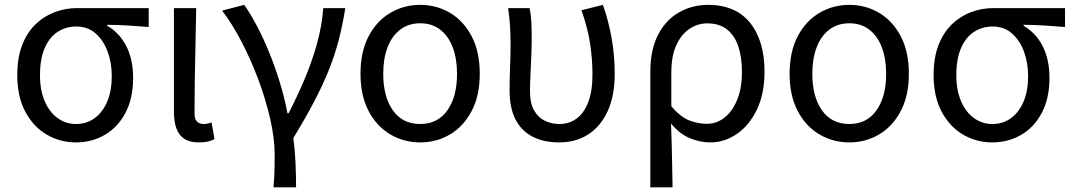

<svg xmlns="http://www.w3.org/2000/svg" viewBox="-20 -577 4448 796"><path d="M294.5 13.4Q229.3 13.4 173.9 -18.9Q118.5 -51.2 85 -113.6Q51.6 -176.1 51.6 -265.2Q51.6 -337.4 71.8 -389.7Q92.1 -442.1 127 -476Q162 -509.8 206.5 -526.6Q251 -543.4 299.5 -543.4H596.4V-465.1Q550.4 -468.9 510.2 -471.3Q470 -473.8 424.8 -474.2V-469.8Q474.9 -441.5 503.4 -386.2Q531.9 -330.9 531.9 -253.9Q531.9 -169.8 500.5 -109.9Q469.2 -50 415.2 -18.3Q361.2 13.4 294.5 13.4ZM295.3 -62.9Q339 -62.9 372.3 -87.1Q405.6 -111.4 424.5 -155.8Q443.4 -200.2 443.4 -261.3Q443.4 -316.3 426.2 -363.1Q409 -409.8 376.3 -438.5Q343.6 -467.1 296.5 -467.1Q253.9 -467.1 219.7 -445.3Q185.4 -423.4 165.6 -378.4Q145.8 -333.4 145.8 -265.2Q145.8 -202.9 165.3 -157.5Q184.8 -112.2 218.8 -87.5Q252.7 -62.9 295.3 -62.9Z M804.3 13.4Q766.9 13.4 744.5 -1.2Q722 -15.9 711.6 -44.1Q701.1 -72.3 701.1 -112.4V-543.4H793.3Q792.5 -469.8 790.5 -393.9Q788.6 -318 787.5 -244.8Q786.4 -171.5 786.4 -105.8Q786.4 -83.3 796.6 -73.1Q806.7 -62.9 824.4 -62.9Q832 -62.9 839.9 -64.4Q847.8 -65.9 857 -69.3L869.4 0.1Q857.8 5.7 842.7 9.5Q827.6 13.4 804.3 13.4Z M1114 199.6Q1116.1 174.3 1117 155.4Q1117.9 136.4 1118.3 115.4Q1118.7 94.4 1118.7 64.7Q1118.7 -3.1 1100.2 -84.2Q1081.7 -165.4 1050.7 -248Q1019.8 -330.6 981 -404.8Q942.3 -479 900.8 -533L992.3 -556.8Q1017.6 -521.5 1044.4 -470.9Q1071.2 -420.3 1095.7 -360.3Q1120.2 -300.2 1140 -235.8Q1159.9 -171.3 1171.6 -107.7H1176.6Q1211.9 -176.3 1242.3 -247.8Q1272.7 -319.3 1293.6 -393.6Q1314.4 -467.8 1320.3 -543.4H1411.5Q1400.7 -474.4 1384.6 -412.2Q1368.5 -349.9 1343.5 -287.3Q1318.4 -224.7 1282.3 -155.7Q1246.3 -86.8 1196.1 -5Q1202.7 43.5 1205.1 97.8Q1207.5 152.2 1207.5 199.6Z M1722.1 13.4Q1654.4 13.4 1597.9 -20Q1541.4 -53.3 1508 -117Q1474.6 -180.6 1474.6 -271Q1474.6 -362.5 1508 -426.3Q1541.4 -490 1597.9 -523.4Q1654.4 -556.8 1722.1 -556.8Q1790.2 -556.8 1846.2 -523.4Q1902.2 -490 1935.6 -426.3Q1969 -362.5 1969 -271Q1969 -180.6 1935.6 -117Q1902.2 -53.3 1846.2 -20Q1790.2 13.4 1722.1 13.4ZM1722.1 -62.9Q1794.7 -62.9 1834.7 -119.5Q1874.8 -176.2 1874.8 -271Q1874.8 -333.8 1856.9 -380.8Q1839 -427.8 1804.8 -454.2Q1770.7 -480.5 1722.1 -480.5Q1673.8 -480.5 1639.2 -454.2Q1604.6 -427.8 1586.7 -380.8Q1568.8 -333.8 1568.8 -271Q1568.8 -176.2 1608.8 -119.5Q1648.9 -62.9 1722.1 -62.9Z M2298.3 13.4Q2233.8 13.4 2187.5 -10.7Q2141.1 -34.8 2116.9 -82.3Q2092.7 -129.9 2092.7 -201.7Q2092.7 -250 2094.7 -298.3Q2096.7 -346.5 2096.7 -394.4Q2096.7 -427.2 2094.8 -463.9Q2092.9 -500.7 2086.7 -543.4H2175.8Q2181.6 -515 2183 -483.6Q2184.3 -452.1 2184.3 -416Q2184.3 -386.1 2182.8 -347.4Q2181.3 -308.8 2179.3 -269.5Q2177.3 -230.2 2177.3 -196.5Q2177.3 -148.1 2194.6 -118.6Q2211.8 -89 2239.6 -76Q2267.5 -62.9 2299.5 -62.9Q2338.9 -62.9 2369.6 -84.8Q2400.4 -106.7 2418.3 -152.4Q2436.3 -198.2 2436.3 -268.8Q2436.3 -330.4 2426.6 -395.2Q2416.8 -460.1 2390.7 -534.6L2479.8 -556.8Q2504.3 -485.7 2516.4 -414.9Q2528.5 -344.2 2528.5 -271.3Q2528.5 -179.2 2499.1 -115.7Q2469.7 -52.2 2418.2 -19.4Q2366.7 13.4 2298.3 13.4Z M2676.1 199.6V-277.9Q2676.1 -372.3 2708.8 -434Q2741.4 -495.7 2795.8 -526.2Q2850.2 -556.8 2915.8 -556.8Q3029.8 -556.8 3089.7 -482.3Q3149.6 -407.8 3149.6 -280Q3149.6 -187.5 3117.4 -121.5Q3085.3 -55.6 3034 -21.1Q2982.7 13.4 2925.8 13.4Q2882.3 13.4 2840.6 -3.8Q2798.9 -20.9 2762 -64.5Q2763.8 -15.4 2764.9 26.3Q2766 68 2766.7 109.6Q2767.5 151.2 2768.3 199.6ZM2910.6 -63.7Q2950.7 -63.7 2983.6 -89.4Q3016.6 -115.2 3036.3 -163.6Q3056 -212 3056 -278.8Q3056 -339.2 3041 -384.5Q3025.9 -429.8 2994.1 -454.9Q2962.3 -480.1 2911.8 -480.1Q2872.4 -480.1 2838.5 -457.4Q2804.5 -434.8 2783.8 -389.7Q2763.2 -344.6 2763.2 -275.4V-136.8Q2801.6 -91.3 2838.1 -77.5Q2874.7 -63.7 2910.6 -63.7Z M3501.1 13.4Q3433.4 13.4 3376.9 -20Q3320.4 -53.3 3287 -117Q3253.6 -180.6 3253.6 -271Q3253.6 -362.5 3287 -426.3Q3320.4 -490 3376.9 -523.4Q3433.4 -556.8 3501.1 -556.8Q3569.2 -556.8 3625.2 -523.4Q3681.2 -490 3714.6 -426.3Q3748 -362.5 3748 -271Q3748 -180.6 3714.6 -117Q3681.2 -53.3 3625.2 -20Q3569.2 13.4 3501.1 13.4ZM3501.1 -62.9Q3573.7 -62.9 3613.7 -119.5Q3653.8 -176.2 3653.8 -271Q3653.8 -333.8 3635.9 -380.8Q3618 -427.8 3583.8 -454.2Q3549.7 -480.5 3501.1 -480.5Q3452.8 -480.5 3418.2 -454.2Q3383.6 -427.8 3365.7 -380.8Q3347.8 -333.8 3347.8 -271Q3347.8 -176.2 3387.8 -119.5Q3427.9 -62.9 3501.1 -62.9Z M4093.5 13.4Q4028.3 13.4 3972.9 -18.9Q3917.5 -51.2 3884 -113.6Q3850.6 -176.1 3850.6 -265.2Q3850.6 -337.4 3870.8 -389.7Q3891.1 -442.1 3926 -476Q3961 -509.8 4005.5 -526.6Q4050 -543.4 4098.5 -543.4H4395.4V-465.1Q4349.4 -468.9 4309.2 -471.3Q4269 -473.8 4223.8 -474.2V-469.8Q4273.9 -441.5 4302.4 -386.2Q4330.9 -330.9 4330.9 -253.9Q4330.9 -169.8 4299.5 -109.9Q4268.2 -50 4214.2 -18.3Q4160.2 13.4 4093.5 13.4ZM4094.3 -62.9Q4138 -62.9 4171.3 -87.1Q4204.6 -111.4 4223.5 -155.8Q4242.4 -200.2 4242.4 -261.3Q4242.4 -316.3 4225.2 -363.1Q4208 -409.8 4175.3 -438.5Q4142.6 -467.1 4095.5 -467.1Q4052.9 -467.1 4018.7 -445.3Q3984.4 -423.4 3964.6 -378.4Q3944.8 -333.4 3944.8 -265.2Q3944.8 -202.9 3964.3 -157.5Q3983.8 -112.2 4017.8 -87.5Q4051.7 -62.9 4094.3 -62.9Z"/></svg>

Font: Noto Sans SC Thin
Style: Regular
Weight: 100
Designer: Ryoko NISHIZUKA 西塚涼子 (kana, bopomofo & ideographs); Paul D. Hunt (Latin, Greek & Cyrillic); Sandoll Communications 산돌커뮤니
Foundry: Adobe
Version: Version 2.004-H2;hotconv 1.0.118;makeotfexe 2.5.65603